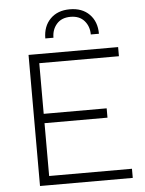

<svg xmlns="http://www.w3.org/2000/svg" viewBox="-58 -917 729 963"><g transform="rotate(-5 306.0 -435.0)"><path d="M104 0V-660H555V-614H154V-359H471V-312H154V-46H571V0ZM465 -735H424Q424 -776 399.5 -804Q375 -832 330 -832Q285 -832 260.5 -804Q236 -776 236 -735H195Q195 -796 231.5 -833Q268 -870 330 -870Q392 -870 428.5 -833Q465 -796 465 -735Z"/></g></svg>

Font: Work Sans Light
Style: Regular
Weight: 300
Designer: Wei Huang
Foundry: Wei Huang
Version: Version 2.012; ttfautohint (v1.8.3)